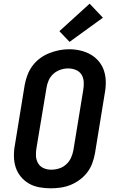

<svg xmlns="http://www.w3.org/2000/svg" viewBox="-20 -1013 640 1041"><path d="M255 8Q224 8 193.5 2.5Q163 -3 137.5 -17.5Q112 -32 93 -55Q74 -78 65 -106Q56 -134 55.5 -165.5Q55 -197 61 -228L114 -553Q119 -580 129 -606.5Q139 -633 156 -656Q173 -679 196.5 -696.5Q220 -714 246.5 -724.5Q273 -735 300 -740.5Q327 -746 355 -746Q386 -746 416 -739Q446 -732 471.5 -717.5Q497 -703 516 -680Q535 -657 544 -629Q553 -601 553.5 -569.5Q554 -538 548 -507L495 -182Q490 -155 480.5 -128.5Q471 -102 453.5 -79Q436 -56 412.5 -38.5Q389 -21 363 -10.5Q337 0 309.5 4Q282 8 255 8ZM257 -93Q279 -93 300 -99.5Q321 -106 338 -121Q355 -136 364.5 -156.5Q374 -177 378 -199L431 -523Q435 -545 434 -567.5Q433 -590 422.5 -607.5Q412 -625 392 -633.5Q372 -642 350 -642Q329 -642 308 -635Q287 -628 270 -613Q253 -598 244 -577.5Q235 -557 232 -536L178 -212Q174 -190 175 -168Q176 -146 186.5 -128Q197 -110 216 -101.5Q235 -93 257 -93ZM357 -786 302 -844 466 -993 538 -917Z"/></svg>

Font: Iosevka Slab Extended Oblique
Style: Bold
Weight: 700
Width: 7
Italic angle: -9°
Monospace: yes
Designer: Belleve Invis
Foundry: Belleve Invis
Version: Version 11.1.1; ttfautohint (v1.8.3)